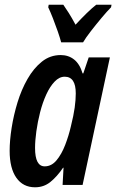

<svg xmlns="http://www.w3.org/2000/svg" viewBox="-20 -786 494 816"><path d="M129 10Q78 10 49.5 -30.5Q21 -71 21 -145Q21 -189 29.5 -243Q38 -297 54.5 -351Q71 -405 97 -450.5Q123 -496 158 -524Q193 -552 238 -552Q271 -552 295 -533Q319 -514 331 -474H334L357 -542H447L331 0H246L250 -73H248Q222 -35 194 -12.5Q166 10 129 10ZM170 -79Q199 -79 220.5 -105Q242 -131 257 -170Q272 -209 281 -248Q293 -296 297.5 -329Q302 -362 302 -389Q302 -460 255 -460Q232 -460 212 -439Q192 -418 176.5 -384Q161 -350 150.5 -309Q140 -268 134.5 -228Q129 -188 129 -157Q129 -79 170 -79ZM240 -606Q235 -625 225.5 -652.5Q216 -680 205 -708Q194 -736 185 -755L187 -766H249Q259 -752 272.5 -730.5Q286 -709 301 -681Q326 -708 348 -729.5Q370 -751 389 -766H454L452 -755Q436 -739 412.5 -711Q389 -683 366.5 -654Q344 -625 333 -606Z"/></svg>

Font: Noto Sans ExtraCondensed SemiBold
Style: Italic
Weight: 600
Width: 2
Italic angle: -12°
Designer: Monotype Design Team
Foundry: Monotype Imaging Inc.
Version: Version 2.013; ttfautohint (v1.8.4.7-5d5b)